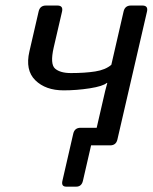

<svg xmlns="http://www.w3.org/2000/svg" viewBox="-20 -533 560 704"><path d="M87.9 -344.7 121.6 -490.7Q126.5 -512.7 148.4 -512.7H190.4Q212.4 -512.7 207.5 -490.7L176.8 -358.4Q163.1 -297.9 181.9 -281.5Q200.7 -265.1 240.2 -265.1Q291.5 -265.1 329.1 -271Q366.7 -276.9 388.2 -295.4L433.1 -490.7Q438 -512.7 460 -512.7H502Q523.9 -512.7 519 -490.7L410.6 -22Q405.8 0 383.8 0H314L284.2 129.4Q279.3 151.4 259.3 151.4H223.1Q203.6 151.4 209 129.4L248.5 -42.5Q253.4 -64.5 275.4 -64.5H334.5L365.7 -199.7Q368.7 -212.9 373.5 -229H371.6Q357.4 -216.8 309.3 -209.2Q261.2 -201.7 213.4 -201.7Q147 -201.7 109.4 -238.8Q71.8 -275.9 87.9 -344.7Z"/></svg>

Font: Istok Web
Style: Italic
Weight: 400
Italic angle: -13°
Designer: Andrey V. Panov
Foundry: Andrey V. Panov
Version: Version 1.0.2g